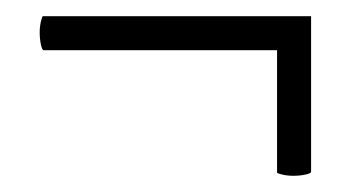

<svg xmlns="http://www.w3.org/2000/svg" viewBox="-20 -289 435 237"><path d="M342 -72Q335 -72 328.5 -73.5Q322 -75 322 -76V-269H364V-77Q364 -75 357 -73.5Q350 -72 342 -72ZM29 -249Q29 -256 30.5 -262.5Q32 -269 33 -269H364V-227H34Q32 -227 30.5 -234Q29 -241 29 -249Z"/></svg>

Font: Cormorant Infant Medium
Style: Regular
Weight: 500
Designer: Christian Thalmann (Catharsis Fonts)
Foundry: Catharsis Fonts
Version: Version 4.000